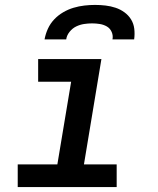

<svg xmlns="http://www.w3.org/2000/svg" viewBox="-20 -760 640 780"><path d="M52 0V-92H213L269 -428H135V-520H392L321 -92H454V0ZM161 -600Q165 -622 174.5 -643Q184 -664 200 -681Q216 -698 236.5 -710Q257 -722 279 -728.5Q301 -735 323 -737.5Q345 -740 366 -740Q388 -740 409 -737.5Q430 -735 449.5 -728.5Q469 -722 485.5 -710Q502 -698 512.5 -681Q523 -664 525.5 -643Q528 -622 525 -600H437Q440 -616 433.5 -630.5Q427 -645 414 -652.5Q401 -660 385.5 -662.5Q370 -665 354 -665Q338 -665 321.5 -662.5Q305 -660 289.5 -652.5Q274 -645 262.5 -630.5Q251 -616 249 -600Z"/></svg>

Font: Iosevka SS04 Semibold Extended
Style: Italic
Weight: 600
Width: 7
Italic angle: -9°
Monospace: yes
Designer: Belleve Invis
Foundry: Belleve Invis
Version: Version 19.0.0; ttfautohint (v1.8.4)